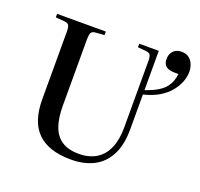

<svg xmlns="http://www.w3.org/2000/svg" viewBox="-133 -909 1112 1070"><g transform="rotate(20 423.0 -374.0)"><path d="M392 14Q324 14 274 -3Q224 -20 191.5 -53Q159 -86 143.5 -135Q128 -184 128 -248V-650Q128 -676 121.5 -686Q115 -696 94 -698L43 -702V-723H332V-702L278 -698Q259 -696 253.5 -684.5Q248 -673 248 -647V-252Q248 -180 265.5 -131Q283 -82 321.5 -56.5Q360 -31 423 -31Q483 -31 525.5 -57Q568 -83 589.5 -133.5Q611 -184 611 -255V-650Q611 -676 604.5 -686Q598 -696 577 -698L530 -702V-723H646V-490Q691 -505 719.5 -522.5Q748 -540 763 -560Q778 -580 784.5 -600Q791 -620 793 -639H773Q735 -639 718.5 -653Q702 -667 702 -695Q702 -715 710 -730Q718 -745 733 -753.5Q748 -762 768 -762Q795 -762 812 -749Q829 -736 837.5 -715Q846 -694 846 -670Q846 -642 834.5 -611.5Q823 -581 799.5 -552Q776 -523 738 -500Q700 -477 646 -464V-258Q646 -165 614.5 -104.5Q583 -44 526 -15Q469 14 392 14Z"/></g></svg>

Font: Literata 60pt Medium
Style: Regular
Weight: 500
Designer: Latin by Veronika Burian and Jose Scaglione. Greek by Irene Vlachou. Cyrillic by Vera Evstafieva.
Foundry: TypeTogether
Version: Version 3.103;gftools[0.9.29]